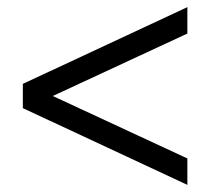

<svg xmlns="http://www.w3.org/2000/svg" viewBox="-20 -555 589 538"><path d="M505 -37 44 -252V-320L505 -535V-461L100 -273V-299L505 -111Z"/></svg>

Font: Nunito Sans 10pt SemiCondensed Medium
Style: Regular
Weight: 500
Width: 4
Designer: Vernon Adams
Foundry: Vernon Adams
Version: Version 3.101;gftools[0.9.27]